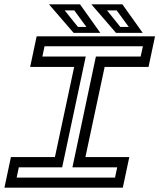

<svg xmlns="http://www.w3.org/2000/svg" viewBox="-30 -868 736 888"><path d="M-9.5 0 20.5 -141.5H224L313 -558.5H109.5L139.5 -700H687L657 -558.5H454L365 -141.5H568L538 0ZM47 -46.5H502L512 -94H305L413.5 -606.5H620.5L631 -654H176L166 -606.5H366.5L257.5 -94H57ZM630 -716H506.5L392.5 -848H536ZM565.5 -743.5 509.5 -820H465L526.5 -743.5ZM434 -716H310.5L196.5 -848H340ZM369.5 -743.5 313.5 -820H269L330.5 -743.5Z"/></svg>

Font: Tourney Expanded Medium
Style: Italic
Weight: 500
Width: 7
Italic angle: -12°
Designer: Tyler Finck
Foundry: Etcetera Type Co
Version: Version 1.010; ttfautohint (v1.8.3)